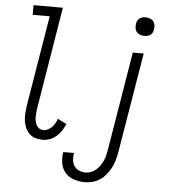

<svg xmlns="http://www.w3.org/2000/svg" viewBox="-62 -791 955 1070"><g transform="rotate(5 415.5 -256.0)"><path d="M198 8Q176 8 156.5 2Q137 -4 123 -17.5Q109 -31 101 -49.5Q93 -68 90 -88Q87 -108 88.5 -129.5Q90 -151 93 -172L177 -681H82V-735H246L152 -163Q150 -150 149 -138Q148 -126 148 -113.5Q148 -101 151 -89.5Q154 -78 159.5 -68Q165 -58 175 -52Q185 -46 198 -46Q210 -46 222.5 -52.5Q235 -59 245 -69Q255 -79 261.5 -91Q268 -103 272 -116L322 -91Q314 -72 302.5 -54Q291 -36 274.5 -21.5Q258 -7 238 0.5Q218 8 198 8ZM451 223Q420 223 390.5 213Q361 203 342 181Q323 159 318 128Q313 97 318 66H378Q375 85 376.5 104Q378 123 387.5 138Q397 153 414.5 161Q432 169 451 169Q467 169 482.5 163Q498 157 510.5 146Q523 135 532.5 121Q542 107 548.5 92.5Q555 78 558.5 62.5Q562 47 565 31L656 -520H717L624 40Q620 62 614 84Q608 106 597.5 126.5Q587 147 572 166Q557 185 537.5 198Q518 211 495.5 217Q473 223 451 223ZM711 -618Q699 -618 687.5 -622.5Q676 -627 668.5 -636Q661 -645 659.5 -657.5Q658 -670 660 -683Q661 -691 665.5 -699.5Q670 -708 677.5 -713Q685 -718 693.5 -720Q702 -722 711 -722Q723 -722 735 -717.5Q747 -713 754 -704Q761 -695 763 -682.5Q765 -670 762 -657Q761 -649 756.5 -640.5Q752 -632 745 -627Q738 -622 729 -620Q720 -618 711 -618Z"/></g></svg>

Font: Iosevka QP Light
Style: Italic
Weight: 300
Italic angle: -9°
Designer: Belleve Invis
Foundry: Belleve Invis
Version: Version 20.0.0; ttfautohint (v1.8.4)